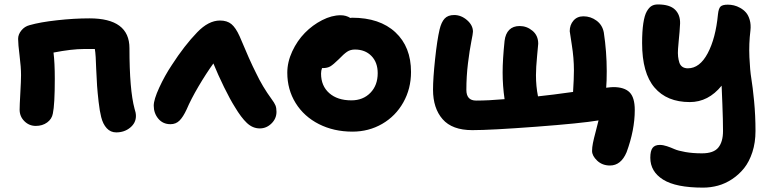

<svg xmlns="http://www.w3.org/2000/svg" viewBox="-20 -588 3493 869"><path d="M505.9 11.2Q480.5 11.2 463.1 -7.6Q445.8 -26.4 438 -58.1Q431.2 -84.5 426.3 -127.4Q421.4 -170.4 419.4 -199.5Q417.5 -228.5 415.3 -277.6Q413.1 -326.7 413.1 -329.1Q411.6 -353.5 409.2 -366.2H360.8Q304.7 -366.2 222.2 -350.1Q228 -304.2 228 -231Q228 -114.7 219.2 -74.2Q214.8 -49.3 193.4 -33.7Q171.9 -18.1 142.1 -18.1Q111.8 -18.1 90.3 -39.6Q68.8 -61 68.8 -91.8Q68.8 -110.4 72 -166.7Q75.2 -223.1 75.2 -248Q75.2 -284.2 68.6 -336.2Q62 -388.2 62 -412.1Q62 -432.1 76.7 -450.2Q91.3 -468.3 113.8 -474.1Q161.1 -487.8 238.3 -496.3Q315.4 -504.9 384.8 -504.9Q565.9 -504.9 565.9 -370.1Q565.9 -181.6 588.9 -96.2Q595.2 -78.1 595.2 -63Q595.2 -31.7 569.1 -10.3Q543 11.2 505.9 11.2Z M751.5 -25.9Q717.3 -25.9 696.5 -50.8Q675.8 -75.7 675.8 -109.9Q675.8 -137.2 700.7 -191.4Q725.6 -245.6 757.8 -293.9Q814.9 -382.3 872.6 -441.9Q923.8 -495.1 975.6 -495.1Q1007.8 -495.1 1027.3 -479Q1046.9 -462.9 1064.5 -423.8Q1110.8 -312.5 1138.7 -257.8Q1168 -195.8 1209.5 -139.2Q1221.7 -123 1226.6 -111.3Q1231.4 -99.6 1231.4 -82Q1231.4 -51.3 1208.7 -29.1Q1186 -6.8 1155.8 -6.8Q1123.5 -6.8 1097.4 -31.5Q1071.3 -56.2 1043.5 -103Q1022 -136.7 994.1 -193.6Q966.3 -250.5 945.8 -300.8Q912.6 -254.9 878.4 -196.8Q844.2 -138.7 824.7 -92.8Q808.6 -58.1 792.2 -42Q775.9 -25.9 751.5 -25.9Z M1575.2 7.8Q1490.7 7.8 1423.3 -26.4Q1356 -60.5 1318.1 -121.6Q1280.3 -182.6 1280.3 -258.8Q1280.3 -307.1 1302.7 -355.5Q1325.2 -403.8 1359.9 -439.2Q1394.5 -474.6 1438 -496.8Q1481.4 -519 1521.5 -519Q1546.4 -519 1565.4 -506.8Q1568.4 -507.8 1573.2 -507.8Q1698.7 -507.8 1769.5 -441.9Q1840.3 -376 1840.3 -262.2Q1840.3 -186.5 1805.4 -124.5Q1770.5 -62.5 1709.7 -27.3Q1648.9 7.8 1575.2 7.8ZM1433.1 -254.9Q1433.1 -199.2 1470.2 -166.5Q1507.3 -133.8 1570.3 -133.8Q1623 -133.8 1656.2 -167.7Q1689.5 -201.7 1689.5 -256.8Q1689.5 -305.7 1661.1 -334.7Q1632.8 -363.8 1586.4 -363.8Q1565.9 -363.8 1551 -353.8Q1536.1 -343.8 1513.2 -319.8Q1488.8 -295.9 1475.3 -287.8Q1461.9 -279.8 1440.4 -279.8H1437.5Q1433.1 -268.1 1433.1 -254.9Z M2740.7 161.1Q2706.1 161.1 2682.9 139.2Q2659.7 117.2 2659.7 95.2Q2659.7 79.1 2663.6 59.6Q2667.5 40 2676.5 6.3Q2685.5 -27.3 2689 -43Q2610.4 -29.8 2406 -14.4Q2201.7 1 2117.7 1Q2026.4 1 1983.2 -48.6Q1939.9 -98.1 1939.9 -182.1Q1939.9 -232.9 1949.2 -320.3Q1958.5 -407.7 1969.7 -455.1Q1977.5 -487.8 1992.4 -503.9Q2007.3 -520 2035.6 -520Q2067.4 -520 2094 -496.8Q2120.6 -473.6 2120.6 -444.8Q2120.6 -436.5 2113 -398.9Q2105.5 -361.3 2098.1 -302Q2090.8 -242.7 2090.8 -181.2Q2090.8 -132.8 2134.8 -132.8Q2190.4 -132.8 2263.7 -139.2Q2254.9 -199.2 2254.9 -259.8Q2254.9 -318.4 2263.7 -402.8Q2267.6 -435.5 2284.9 -452.9Q2302.2 -470.2 2332 -470.2Q2364.3 -470.2 2390.1 -448.7Q2416 -427.2 2416 -390.1Q2416 -387.7 2410.9 -334.5Q2405.8 -281.2 2405.8 -248Q2405.8 -197.3 2415 -151.9Q2476.6 -158.2 2573.7 -171.9Q2577.6 -233.4 2577.6 -270Q2577.6 -324.7 2568.1 -384.3Q2558.6 -443.8 2558.6 -446.8Q2558.6 -475.1 2575.4 -494.6Q2592.3 -514.2 2620.6 -514.2Q2653.3 -514.2 2679.9 -494.6Q2706.5 -475.1 2712.9 -440.9Q2726.1 -353.5 2726.1 -266.1Q2726.1 -218.3 2723.6 -190.9Q2746.1 -193.8 2755.9 -193.8Q2805.7 -193.8 2829.3 -170.4Q2853 -147 2853 -89.8Q2853 0.5 2815.9 101.1Q2790.5 161.1 2740.7 161.1Z M3162.1 261.2Q3039.1 261.2 2981.2 224.9Q2923.3 188.5 2923.3 126Q2923.3 94.7 2933.6 81.3Q2943.8 67.9 2966.3 67.9Q2981 67.9 2998.5 73.7Q3016.1 79.6 3032.5 86.9Q3048.8 94.2 3082 100.1Q3115.2 106 3157.2 106Q3210 106 3231.2 79.8Q3252.4 53.7 3252.4 4.9Q3252.4 -43 3249.5 -116.2Q3246.6 -189.5 3246.1 -200.2Q3186 -126 3102.1 -126Q2998.5 -126 2942.4 -191.7Q2886.2 -257.3 2886.2 -393.1Q2886.2 -446.3 2891.6 -482.2Q2897 -518.1 2907.2 -536.1Q2917.5 -554.2 2929.2 -561Q2940.9 -567.9 2957.5 -567.9Q3011.2 -567.9 3035.2 -544.4Q3059.1 -521 3058.1 -481.9Q3057.6 -466.3 3055.7 -444.1Q3053.7 -421.9 3052 -404.3Q3050.3 -386.7 3048.8 -366.7Q3047.4 -346.7 3049.1 -331.8Q3050.8 -316.9 3054.9 -304.4Q3059.1 -292 3068.8 -285.4Q3078.6 -278.8 3093.3 -278.8Q3147 -278.8 3183.1 -346.9Q3219.2 -415 3229.5 -522.9Q3232.4 -550.3 3241.5 -558.6Q3250.5 -566.9 3274.4 -566.9Q3287.6 -566.9 3301.5 -563.7Q3315.4 -560.5 3330.3 -552.2Q3345.2 -543.9 3356.2 -531.5Q3367.2 -519 3373.3 -497.8Q3379.4 -476.6 3376.5 -450.2Q3369.1 -390.1 3371.8 -329.6Q3374.5 -269 3380.6 -232.4Q3386.7 -195.8 3393.1 -130.4Q3399.4 -64.9 3399.4 4.9Q3399.4 57.1 3385.3 100.6Q3371.1 144 3347.9 173.1Q3324.7 202.1 3293.7 222.7Q3262.7 243.2 3229.5 252.2Q3196.3 261.2 3162.1 261.2Z"/></svg>

Font: Shantell Sans Irregular
Style: Bold
Weight: 700
Designer: Stephen Nixon, Anya Danilova, Shantell Martin
Foundry: Arrow Type
Version: Version 1.006;[9816181b4]